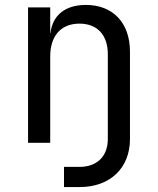

<svg xmlns="http://www.w3.org/2000/svg" viewBox="-20 -580 640 780"><path d="M329 -560C245 -560 193 -518 185 -445H184V-550H94V0H184V-350C184 -435 228 -484 303 -484C375 -484 418 -438 418 -360V-15C418 55 374 98 303 98H240V180H303C427 180 508 103 508 -15V-370C508 -487 439 -560 329 -560Z"/></svg>

Font: Tekne LDO
Style: Regular
Weight: 400
Monospace: yes
Designer: Alessio Laiso, Mario Rullo, Paolo Rosset
Foundry: Alessio Laiso
Version: Version 1.000;hotconv 1.0.109;makeotfexe 2.5.65596